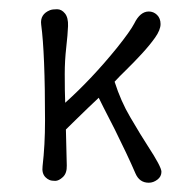

<svg xmlns="http://www.w3.org/2000/svg" viewBox="-20 -392 404 414"><path d="M122.6 -92.3 124 -35.2Q124.5 -18.6 115.7 -10.3Q106.9 -2 99.1 -2Q91.3 -2 86.7 -3.9Q82 -5.9 78.1 -9.8Q69.8 -18.1 71.8 -33.7Q77.1 -79.1 77.1 -131.8Q77.1 -277.8 68.8 -338.9Q65.9 -361.3 87.9 -370.1Q93.3 -372.1 103 -372.1Q112.8 -372.1 120.1 -363Q127.4 -354 126.7 -335.7Q126 -317.4 122.8 -289.3Q119.6 -261.2 119.6 -232.4Q119.6 -192.4 120.6 -170.4Q178.2 -222.2 232.4 -289.1Q261.2 -325.2 269.5 -341.3Q282.2 -367.2 300.8 -367.2Q311 -367.2 318.6 -359.9Q326.2 -352.5 326.2 -340.1Q326.2 -327.6 314.5 -311Q302.7 -294.4 286.1 -276.4Q269.5 -258.3 251 -240.2Q237.8 -227.5 227.1 -215.8Q240.7 -173.3 260.7 -139.6Q284.7 -98.6 298.8 -77.1Q328.1 -32.2 328.1 -21.7Q328.1 -11.2 319.3 -4.6Q310.5 2 300.8 2Q280.8 2 272.2 -17.8Q263.7 -37.6 251.7 -63Q239.7 -88.4 227.3 -113.3Q214.8 -138.2 203.1 -160.6Q197.8 -171.9 192.9 -181.2Q169.9 -159.7 146 -136.2Q130.9 -121.6 122.1 -112.8Q122.1 -102.1 122.6 -92.3Z"/></svg>

Font: Pompiere 
Style: Regular
Weight: 400
Designer: Karolina Lach
Foundry: Sorkin Type Co.
Version: Version 1.002